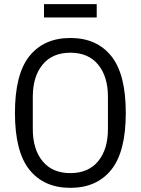

<svg xmlns="http://www.w3.org/2000/svg" viewBox="-20 -893 678 925"><path d="M319 12Q192 12 122 -75Q52 -162 52 -349Q52 -536 122 -623Q192 -710 319 -710Q446 -710 516 -623Q586 -536 586 -349Q586 -162 516 -75Q446 12 319 12ZM319 -59Q406 -59 453 -116.5Q500 -174 500 -271V-427Q500 -524 453 -581.5Q406 -639 319 -639Q232 -639 185 -581.5Q138 -524 138 -427V-271Q138 -174 185 -116.5Q232 -59 319 -59ZM192 -873H446V-809H192Z"/></svg>

Font: IBM Plex Sans Condensed
Style: Regular
Weight: 400
Width: 3
Designer: Mike Abbink, Paul van der Laan, Pieter van Rosmalen
Foundry: Bold Monday
Version: Version 1.1